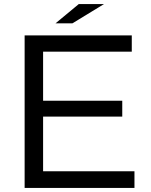

<svg xmlns="http://www.w3.org/2000/svg" viewBox="-20 -899 740 944"><path d="M367.2 -878.9H491.2L335.9 -784.2H252.9ZM101.1 -725.1H627.9V-645H191.9V-403.8H581.1V-325.7H191.9V-57.1H641.1V24.9H101.1Z"/></svg>

Font: FORM UDPGothic
Style: Regular
Weight: 400
Foundry: Pronama LLC
Version: Version 1.05101